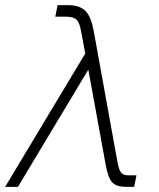

<svg xmlns="http://www.w3.org/2000/svg" viewBox="-53 -730 622 750"><path d="M-33 0H17L292 -458L359 -91C373 -15 388 0 447 0H471L480 -45H454C422 -45 414 -52 405 -102L314 -604C300 -681 278 -710 209 -710H172L163 -665H200C248 -665 256 -651 265 -601L280 -521Z"/></svg>

Font: Geist ExtraLight
Style: Italic
Weight: 200
Italic angle: -12°
Designer: Basement.studio, Andrés Briganti, Mateo Zaragoza
Foundry: Basement.studio, Vercel, Andrés Briganti, Guido Ferreyra, Mateo Zaragoza
Version: Version 1.500